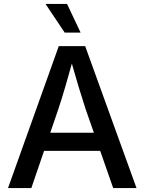

<svg xmlns="http://www.w3.org/2000/svg" viewBox="-20 -964 741 984"><path d="M21 0 281.2 -727.5H416.5L679.7 0H560.1L418.5 -405.8Q401.9 -456.1 382.1 -521.7Q362.3 -587.4 335.9 -680.7H360.4Q334.5 -586.9 314.9 -520.5Q295.4 -454.1 279.3 -405.8L140.6 0ZM163.1 -190.9V-283.7H538.1V-190.9ZM311.5 -796.9 213.4 -943.8H323.7L393.1 -796.9Z"/></svg>

Font: Inter 18pt Medium
Style: Regular
Weight: 500
Designer: Rasmus Andersson
Foundry: rsms
Version: Version 4.001;git-66647c0bb